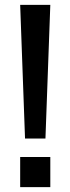

<svg xmlns="http://www.w3.org/2000/svg" viewBox="-20 -770 290 790"><path d="M187 -750 167 -200H83L63 -750ZM187 0H63V-124H187Z"/></svg>

Font: Cabin
Style: Bold
Weight: 700
Designer: Pablo Impallari
Foundry: Pablo Impallari. www.impallari.com Igino Marini. www.ikern.com
Version: Version 1.005